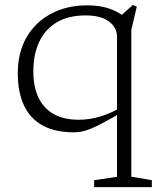

<svg xmlns="http://www.w3.org/2000/svg" viewBox="-20 -522 640 772"><path d="M114 -235Q114 -173.5 134.5 -130Q155 -86.5 195.8 -63.5Q236.5 -40.5 297 -40.5Q340 -40.5 384.8 -54Q429.5 -67.5 483.5 -100V-78.5Q434 -49.5 401.2 -31.8Q368.5 -14 346.5 -5Q324.5 4 308.5 7Q292.5 10 276.5 10Q201.5 10 151.5 -17.5Q101.5 -45 76.5 -98Q51.5 -151 51.5 -227Q51.5 -311.5 87.2 -372.8Q123 -434 186 -467.2Q249 -500.5 330.5 -500.5Q362 -500.5 388.5 -495.5Q415 -490.5 439.2 -479.5Q463.5 -468.5 487 -450L449.5 -444L514 -502L530 -495L508 -402V188.5L590.5 202.5V230.5H358.5V202.5L450.5 189V-374Q450.5 -411.5 418 -435.8Q385.5 -460 324 -460Q255 -460 208.2 -432.2Q161.5 -404.5 137.8 -354Q114 -303.5 114 -235Z"/></svg>

Font: Newsreader 9pt Light
Style: Regular
Weight: 300
Designer: Hugues Gentile
Foundry: Production Type
Version: Version 1.003